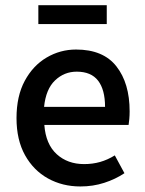

<svg xmlns="http://www.w3.org/2000/svg" viewBox="-20 -688 544 721"><path d="M281.7 12.2Q214.8 12.2 160.4 -17.8Q106 -47.9 74 -105.2Q42 -162.6 42 -244.6Q42 -327.1 73 -384.5Q104 -441.9 155 -471.9Q206.1 -502 265.6 -502Q367.7 -502 417.2 -438.7Q466.8 -375.5 466.8 -270Q466.8 -254.9 465.6 -241.2Q464.4 -227.5 462.9 -218.8H146.5Q151.9 -146.5 192.9 -109.1Q233.9 -71.8 295.9 -71.8Q327.6 -71.8 356 -79.8Q384.3 -87.9 411.1 -104.5L447.3 -37.6Q413.6 -15.1 371.6 -1.5Q329.6 12.2 281.7 12.2ZM145.5 -286.6H374.5Q374.5 -351.1 348.4 -385Q322.3 -418.9 268.1 -418.9Q221.2 -418.9 186.8 -386.2Q152.3 -353.5 145.5 -286.6ZM124 -597.7V-668.5H380.9V-597.7Z"/></svg>

Font: Varta Light
Style: Bold
Weight: 700
Version: Version 1.004